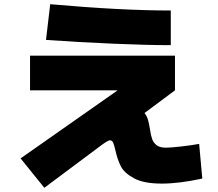

<svg xmlns="http://www.w3.org/2000/svg" viewBox="-20 -820 1040 914"><path d="M78 -66 540 -390H123V-555H813V-390L668 -282Q679 -268 684.5 -249.5Q690 -231 694 -204Q698 -175 704.5 -157.5Q711 -140 726 -128.5Q741 -117 770 -117Q791 -117 840.5 -122.5Q890 -128 928 -135L943 30Q832 54 751 54Q665 54 618.5 29Q572 4 555.5 -28Q539 -60 529 -106Q523 -132 518 -142Q513 -152 503 -152Q497 -152 483 -143Q469 -134 439 -111L191 74ZM219 -800Q555 -770 793 -770V-605Q682 -605 518.5 -612Q355 -619 199 -630Z"/></svg>

Font: Enso Black
Style: Regular
Weight: 900
Designer: Coji Morishita
Foundry: UNDERFOREST DESIGN
Version: Version 1.000